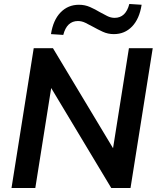

<svg xmlns="http://www.w3.org/2000/svg" viewBox="-20 -948 795 968"><path d="M38 0 150 -705H247L569 -169L546 -176L630 -705H750L638 0H541L219 -536L242 -529L158 0ZM299 -772 237 -776Q248 -847 285.5 -885.5Q323 -924 378 -924Q408 -924 434 -912.5Q460 -901 483 -887Q503 -876 521 -867Q539 -858 558 -858Q614 -858 632 -928L694 -924Q683 -853 646 -814.5Q609 -776 554 -776Q524 -776 498 -788Q472 -800 449 -813Q429 -824 410.5 -833Q392 -842 373 -842Q317 -842 299 -772Z"/></svg>

Font: Mulish ExtraLight
Style: Bold Italic
Weight: 700
Italic angle: -9°
Version: Version 3.603